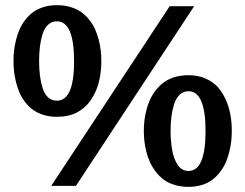

<svg xmlns="http://www.w3.org/2000/svg" viewBox="-20 -707 949 743"><path d="M131.3 -470.7Q131.3 -440.4 134.5 -415Q137.7 -389.6 144.8 -366.5Q151.9 -343.3 166 -330.3Q180.2 -317.4 200.2 -317.4Q215.8 -317.4 227.5 -325.7Q239.3 -334 248.3 -351.8Q257.3 -369.6 262 -399.7Q266.6 -429.7 266.6 -470.7Q266.6 -624.5 200.2 -624.5Q180.2 -624.5 166 -611.3Q151.9 -598.1 144.8 -575.2Q137.7 -552.2 134.5 -526.9Q131.3 -501.5 131.3 -470.7ZM640.1 -199.7Q640.1 -180.7 641.6 -163.3Q643.1 -146 646 -127.9Q648.9 -109.9 654.3 -95.5Q659.7 -81.1 667 -69.6Q674.3 -58.1 685.3 -51.8Q696.3 -45.4 709.5 -45.4Q775.4 -45.4 775.4 -199.7Q775.4 -354 709.5 -354Q689.5 -354 675.3 -340.6Q661.1 -327.1 653.8 -304Q646.5 -280.8 643.3 -255.4Q640.1 -230 640.1 -199.7ZM32.2 -470.7Q32.2 -491.2 34.4 -511Q36.6 -530.8 42 -552.5Q47.4 -574.2 55.7 -593.3Q64 -612.3 77.4 -629.6Q90.8 -647 107.9 -659.7Q125 -672.4 148.7 -679.7Q172.4 -687 200.2 -687Q229 -687 253.2 -679.7Q277.3 -672.4 294.7 -659.9Q312 -647.5 325.7 -630.1Q339.4 -612.8 347.9 -593.8Q356.4 -574.7 362.1 -553Q367.7 -531.2 369.9 -511.2Q372.1 -491.2 372.1 -470.7Q372.1 -455.6 370.8 -439.9Q369.6 -424.3 366.5 -407.5Q363.3 -390.6 358.4 -375Q353.5 -359.4 345.7 -344Q337.9 -328.6 328.4 -315.4Q318.8 -302.2 305.9 -291Q293 -279.8 277.6 -271.7Q262.2 -263.7 242.4 -259.3Q222.7 -254.9 200.2 -254.9Q172.4 -254.9 148.7 -262.2Q125 -269.5 107.9 -282Q90.8 -294.4 77.4 -311.8Q64 -329.1 55.7 -348.1Q47.4 -367.2 42 -388.9Q36.6 -410.6 34.4 -430.7Q32.2 -450.7 32.2 -470.7ZM273.9 12.2H178.2L636.7 -683.1H731.4ZM536.6 -200.2Q536.6 -220.2 538.8 -240Q541 -259.8 546.6 -281.5Q552.2 -303.2 561 -322.3Q569.8 -341.3 583.5 -358.6Q597.2 -376 614.5 -388.7Q631.8 -401.4 656.2 -408.7Q680.7 -416 709.5 -416Q746.1 -416 775.1 -403.3Q804.2 -390.6 822.8 -369.9Q841.3 -349.1 854 -320.6Q866.7 -292 871.8 -262.2Q877 -232.4 877 -200.2Q877 -180.2 874.8 -160.4Q872.6 -140.6 867.2 -118.9Q861.8 -97.2 853.5 -78.1Q845.2 -59.1 831.8 -41.5Q818.4 -23.9 801.5 -11.2Q784.7 1.5 761 8.8Q737.3 16.1 709.5 16.1Q680.7 16.1 656.2 8.8Q631.8 1.5 614.5 -11.2Q597.2 -23.9 583.5 -41.5Q569.8 -59.1 561 -78.1Q552.2 -97.2 546.6 -118.9Q541 -140.6 538.8 -160.4Q536.6 -180.2 536.6 -200.2Z"/></svg>

Font: TAML ThiruValluvar
Style: Bold
Weight: 400
Version: Version 0.271; dev 7ad24fM